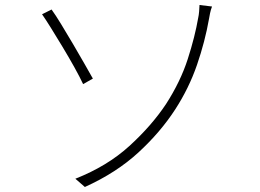

<svg xmlns="http://www.w3.org/2000/svg" viewBox="-20 -733 1040 767"><path d="M281 -19Q408 -69 496.5 -149.5Q585 -230 643 -317Q701 -407 730 -497Q759 -587 772 -663Q774 -671 775.5 -687.5Q777 -704 777 -713L827 -707Q822 -694 819 -679.5Q816 -665 815 -658Q799 -567 767 -474Q735 -381 680 -296Q621 -205 533 -124Q445 -43 319 14ZM186 -695Q202 -673 224.5 -636Q247 -599 271.5 -557.5Q296 -516 317 -479Q338 -442 351 -419L312 -397Q299 -425 277 -464.5Q255 -504 230 -545.5Q205 -587 183.5 -621.5Q162 -656 148 -676Z"/></svg>

Font: Noto Sans SC Thin ExtraLight
Style: Regular
Weight: 250
Version: Version 2.004-H2;hotconv 1.0.118;makeotfexe 2.5.65603